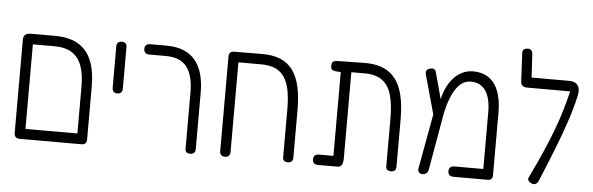

<svg xmlns="http://www.w3.org/2000/svg" viewBox="-48 -899 3311 1072"><g transform="rotate(5 1607.0 -363.5)"><path d="M87 10Q78 10 71.5 6.5Q65 3 61.5 -3.5Q58 -10 58 -19V-544Q58 -562 68.5 -571Q79 -580 98 -580H234Q315 -580 365.5 -550Q416 -520 440 -461.5Q464 -403 464 -316V-20Q464 -10 461 -3.5Q458 3 451.5 6.5Q445 10 436 10Q427 10 420.5 7.5Q414 5 410.5 -0.5Q407 -6 407 -13V-313Q407 -382 389.5 -428.5Q372 -475 335 -498.5Q298 -522 237 -522H116V-20Q116 -10 112.5 -3.5Q109 3 103 6.5Q97 10 87 10ZM87 10 88 -48H434L435 10Z M609 -290Q600 -290 594 -293.5Q588 -297 584.5 -303.5Q581 -310 581 -319V-552Q581 -561 584.5 -567.5Q588 -574 594.5 -577Q601 -580 610 -580Q619 -580 625.5 -576.5Q632 -573 635 -567Q638 -561 638 -551V-318Q638 -309 634.5 -303Q631 -297 625 -293.5Q619 -290 609 -290Z M1045 10Q1036 10 1029.5 7.5Q1023 5 1019.5 -0.5Q1016 -6 1016 -13V-333Q1016 -373 1008.5 -407.5Q1001 -442 983.5 -468Q966 -494 936 -508Q906 -522 861 -522H768Q758 -522 751.5 -525.5Q745 -529 741.5 -535.5Q738 -542 738 -551Q738 -561 741.5 -567Q745 -573 751.5 -576.5Q758 -580 767 -580H858Q918 -580 959 -562Q1000 -544 1025 -511.5Q1050 -479 1061.5 -434.5Q1073 -390 1073 -336V-20Q1073 -10 1070 -3.5Q1067 3 1060.5 6.5Q1054 10 1045 10Z M1239 10Q1230 10 1223.5 6.5Q1217 3 1213.5 -3.5Q1210 -10 1210 -19V-551Q1210 -560 1213.5 -566.5Q1217 -573 1223.5 -576Q1230 -579 1239 -579L1390 -580Q1455 -581 1499 -562.5Q1543 -544 1569.5 -506.5Q1596 -469 1608 -414Q1620 -359 1620 -286V-20Q1620 -10 1617 -3.5Q1614 3 1607.5 6.5Q1601 10 1592 10Q1583 10 1576.5 7.5Q1570 5 1566.5 -0.5Q1563 -6 1563 -13V-283Q1563 -342 1555 -386.5Q1547 -431 1528 -461.5Q1509 -492 1476.5 -507Q1444 -522 1393 -522H1268V-20Q1268 -10 1264.5 -3.5Q1261 3 1255 6.5Q1249 10 1239 10Z M1760 10Q1750 10 1743.5 6.5Q1737 3 1733.5 -3.5Q1730 -10 1730 -19Q1730 -29 1733.5 -35Q1737 -41 1743.5 -44.5Q1750 -48 1759 -48H1842V-535L1850 -518Q1828 -518 1815 -519.5Q1802 -521 1796 -524.5Q1790 -528 1788 -533.5Q1786 -539 1786 -547Q1786 -565 1794 -571.5Q1802 -578 1832 -578L1964 -580Q2049 -582 2100.5 -549Q2152 -516 2175 -450Q2198 -384 2198 -286V-20Q2198 -10 2195 -3.5Q2192 3 2185.5 6.5Q2179 10 2170 10Q2161 10 2154.5 7.5Q2148 5 2144.5 -0.5Q2141 -6 2141 -13V-283Q2141 -362 2126 -415Q2111 -468 2075 -495Q2039 -522 1976 -522H1901V-39Q1901 -15 1893.5 -2.5Q1886 10 1871 10Z M2739 -371V-19Q2739 -9 2736 -2.5Q2733 4 2727 7Q2721 10 2711 10H2518Q2509 10 2502.5 6.5Q2496 3 2492.5 -3.5Q2489 -10 2489 -19Q2489 -29 2492.5 -35Q2496 -41 2502.5 -44.5Q2509 -48 2519 -48H2682V-368Q2682 -417 2670 -453Q2658 -489 2633 -508.5Q2608 -528 2570 -528Q2544 -528 2523 -514Q2502 -500 2485 -473.5Q2468 -447 2454.5 -408.5Q2441 -370 2432 -320L2380 -23Q2379 -13 2374.5 -5.5Q2370 2 2363.5 6Q2357 10 2349 10Q2333 10 2326 2Q2319 -6 2321 -19L2390 -397L2407 -395Q2413 -431 2424.5 -461Q2436 -491 2452 -514Q2468 -537 2487.5 -553Q2507 -569 2529.5 -577.5Q2552 -586 2578 -586Q2632 -586 2668 -560Q2704 -534 2721.5 -485.5Q2739 -437 2739 -371ZM2379 -321 2318 -540Q2315 -550 2315 -558Q2315 -566 2320 -571.5Q2325 -577 2336 -580Q2352 -584 2359.5 -580Q2367 -576 2369.5 -568.5Q2372 -561 2373 -556L2421 -379Z M2960 10Q2944 3 2939 -6Q2934 -15 2939 -24Q2978 -104 3007.5 -171.5Q3037 -239 3059.5 -298.5Q3082 -358 3099 -415.5Q3116 -473 3130 -533L3172 -503Q3155 -428 3130.5 -355Q3106 -282 3073.5 -199Q3041 -116 2997 -11Q2993 -1 2987 4.5Q2981 10 2974 11.5Q2967 13 2960 10ZM3172 -503 3130 -522H2885Q2869 -522 2860 -530Q2851 -538 2850 -554L2842 -713Q2842 -722 2845 -727.5Q2848 -733 2855.5 -736Q2863 -739 2874 -739Q2882 -739 2887 -735.5Q2892 -732 2895.5 -725Q2899 -718 2899 -707L2906 -580H3114Q3139 -580 3153 -571.5Q3167 -563 3172 -546Q3177 -529 3172 -503Z"/></g></svg>

Font: Fredoka SemiCondensed Light
Style: Regular
Weight: 300
Width: 4
Designer: Ben Nathan
Foundry: Milena B. Brandão, Ben Nathan
Version: Version 2.001